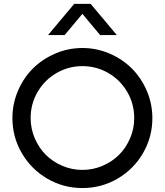

<svg xmlns="http://www.w3.org/2000/svg" viewBox="-20 -952 843 982"><path d="M225.6 -772.5 359.4 -932.1H443.8L577.6 -772.5H492.2L401.4 -881.3L310.5 -772.5ZM759.3 -348.1Q759.3 -251 711.4 -168.7Q663.6 -86.4 581.3 -38.3Q499 9.8 401.4 9.8Q304.2 9.8 221.9 -38.3Q139.6 -86.4 91.6 -168.7Q43.5 -251 43.5 -348.1Q43.5 -420.9 71.8 -487.3Q100.1 -553.7 148.2 -601.6Q196.3 -649.4 262.5 -678Q328.6 -706.5 401.4 -706.5Q474.1 -706.5 540.5 -678Q606.9 -649.4 654.8 -601.3Q702.6 -553.2 731 -487.1Q759.3 -420.9 759.3 -348.1ZM666.5 -348.1Q666.5 -420.4 631.1 -481.4Q595.7 -542.5 534.7 -578.1Q473.6 -613.8 401.4 -613.8Q329.6 -613.8 268.6 -578.1Q207.5 -542.5 172.1 -481.4Q136.7 -420.4 136.7 -348.1Q136.7 -294.4 157.7 -245.1Q178.7 -195.8 214.1 -160.4Q249.5 -125 298.6 -104Q347.7 -83 401.4 -83Q455.6 -83 504.6 -104Q553.7 -125 589.1 -160.4Q624.5 -195.8 645.5 -244.9Q666.5 -293.9 666.5 -348.1Z"/></svg>

Font: Basically A Sans Serif Medium
Style: Regular
Weight: 500
Designer: Hyung-Suk Kim
Foundry: Mental Design
Version: 1.000